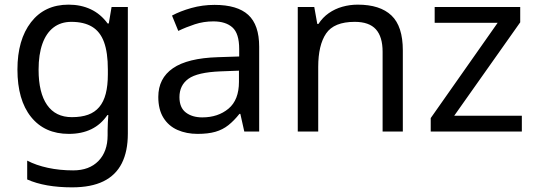

<svg xmlns="http://www.w3.org/2000/svg" viewBox="-20 -566 2304 826"><path d="M275 -546Q328 -546 370.5 -526Q413 -506 443 -465H448L460 -536H530V9Q530 85 504 136.5Q478 188 425 214Q372 240 290 240Q232 240 183.5 231.5Q135 223 97 206V125Q135 145 186 156Q237 167 295 167Q364 167 403.5 126.5Q443 86 443 16V-5Q443 -17 444 -39.5Q445 -62 446 -71H442Q414 -30 372.5 -10Q331 10 276 10Q172 10 113.5 -63Q55 -136 55 -267Q55 -395 113.5 -470.5Q172 -546 275 -546ZM287 -472Q242 -472 210.5 -448Q179 -424 162.5 -378Q146 -332 146 -266Q146 -167 182.5 -114.5Q219 -62 289 -62Q330 -62 359 -72.5Q388 -83 407 -105.5Q426 -128 435 -163Q444 -198 444 -246V-267Q444 -340 427.5 -385Q411 -430 376 -451Q341 -472 287 -472Z M903 -545Q1001 -545 1048 -502Q1095 -459 1095 -365V0H1031L1014 -76H1010Q987 -47 962.5 -27.5Q938 -8 906.5 1Q875 10 830 10Q782 10 743.5 -7Q705 -24 683 -59.5Q661 -95 661 -149Q661 -229 724 -272.5Q787 -316 918 -320L1009 -323V-355Q1009 -422 980 -448Q951 -474 898 -474Q856 -474 818 -461.5Q780 -449 747 -433L720 -499Q755 -518 803 -531.5Q851 -545 903 -545ZM929 -259Q829 -255 790.5 -227Q752 -199 752 -148Q752 -103 779.5 -82Q807 -61 850 -61Q918 -61 963 -98.5Q1008 -136 1008 -214V-262Z M1519 -546Q1615 -546 1664 -499.5Q1713 -453 1713 -349V0H1626V-343Q1626 -408 1597 -440Q1568 -472 1506 -472Q1417 -472 1383 -422Q1349 -372 1349 -278V0H1261V-536H1332L1345 -463H1350Q1368 -491 1394.5 -509.5Q1421 -528 1453 -537Q1485 -546 1519 -546Z M2225 0H1833V-58L2121 -468H1850V-536H2218V-470L1934 -68H2225Z"/></svg>

Font: uguzrati05
Style: Book
Weight: 400
Designer: Jelle Bosma - Monotype Design Team, Universal Thirst
Foundry: Monotype Imaging Inc.
Version: Version 2.106